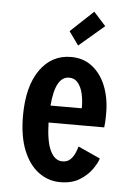

<svg xmlns="http://www.w3.org/2000/svg" viewBox="-52 -748 554 799"><g transform="rotate(5 225.0 -348.5)"><path d="M229.5 11Q179.5 11 139 -19Q98.5 -49 75 -107.2Q51.5 -165.5 51.5 -250.5Q51.5 -373.5 100.2 -442.8Q149 -512 230 -512Q281.5 -512 318.5 -483.2Q355.5 -454.5 375.5 -404.5Q395.5 -354.5 395.5 -290.5Q395.5 -267.5 394.5 -253.5Q393.5 -239.5 392.5 -232H160Q162 -152.5 180.8 -114.2Q199.5 -76 231 -76Q252.5 -76 265 -88.8Q277.5 -101.5 284 -117.5Q290.5 -133.5 293 -143.5L385.5 -101.5Q380 -82.5 361.5 -56Q343 -29.5 310.5 -9.2Q278 11 229.5 11ZM229.5 -425.5Q171.5 -425.5 162 -303H292.5V-309.5Q292.5 -337.5 286.5 -364Q280.5 -390.5 266.5 -408Q252.5 -425.5 229.5 -425.5ZM254.5 -562 214 -618.5 309.5 -708 360 -652Z"/></g></svg>

Font: Trispace Condensed Medium
Style: Regular
Weight: 500
Width: 3
Designer: Tyler Finck
Foundry: Etcetera Type Company
Version: Version 1.210; ttfautohint (v1.8.3)